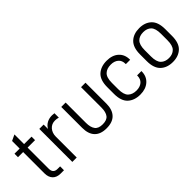

<svg xmlns="http://www.w3.org/2000/svg" viewBox="61 -1366 2084 2084"><g transform="rotate(-45 1103.0 -324.5)"><path d="M181.6 -453.1V-128.9Q181.6 -59.6 247.1 -59.6H287.1V0H236.3Q177.7 0 145.5 -33.2Q113.3 -67.4 113.3 -126V-453.1H34.2V-506.8H113.3V-623L181.6 -655.3V-506.8H295.9V-453.1Z M415 -506.8H481.4V-439.5Q501 -475.6 537.1 -495.1Q571.3 -513.7 615.2 -513.7Q633.8 -513.7 651.4 -510.7V-443.4Q626 -451.2 599.6 -451.2Q547.9 -451.2 515.6 -415Q482.4 -377 482.4 -321.3V0H415Z M797.9 -43.9Q752 -92.8 752 -185.5V-506.8H819.3V-195.3Q819.3 -126 846.7 -89.8Q873 -54.7 937.5 -54.7Q1002 -54.7 1028.3 -88.9Q1055.7 -124 1055.7 -195.3V-506.8H1124V-185.5Q1124 -93.8 1077.1 -43.9Q1030.3 5.9 936.5 5.9Q844.7 5.9 797.9 -43.9Z M1310.5 -43.9Q1256.8 -93.8 1256.8 -202.1V-305.7Q1256.8 -414.1 1310.5 -463.9Q1365.2 -513.7 1454.1 -513.7Q1541 -513.7 1591.8 -467.8Q1642.6 -421.9 1642.6 -344.7V-339.8H1576.2V-344.7Q1576.2 -396.5 1543.9 -423.8Q1510.7 -452.1 1457 -452.1Q1394.5 -452.1 1360.4 -418.9Q1325.2 -385.7 1325.2 -301.8V-206.1Q1325.2 -122.1 1359.4 -88.9Q1395.5 -54.7 1456.1 -54.7Q1510.7 -54.7 1543.9 -83Q1576.2 -111.3 1576.2 -162.1V-167H1642.6V-163.1Q1642.6 -85.9 1590.8 -40Q1539.1 5.9 1455.1 5.9Q1365.2 5.9 1310.5 -43.9Z M1813.5 -43.9Q1759.8 -94.7 1759.8 -202.1V-305.7Q1759.8 -413.1 1813.5 -463.9Q1866.2 -513.7 1955.1 -513.7Q2042 -513.7 2094.7 -463.9Q2147.5 -414.1 2147.5 -305.7V-202.1Q2147.5 -93.8 2094.7 -43.9Q2042 5.9 1955.1 5.9Q1866.2 5.9 1813.5 -43.9ZM2045.9 -88.9Q2079.1 -122.1 2079.1 -206.1V-301.8Q2079.1 -385.7 2045.9 -418.9Q2012.7 -452.1 1955.1 -452.1Q1895.5 -452.1 1862.3 -418.9Q1828.1 -384.8 1828.1 -301.8V-206.1Q1828.1 -123 1862.3 -88.9Q1896.5 -54.7 1955.1 -54.7Q2011.7 -54.7 2045.9 -88.9Z"/></g></svg>

Font: Dinish
Style: Regular
Weight: 400
Designer: Bert Driehuis
Foundry: Playbeing
Version: Version 3.006; git-39231f3c-release